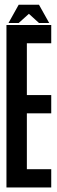

<svg xmlns="http://www.w3.org/2000/svg" viewBox="-20 -808 247 827"><path d="M7.8 -0.5V-700.2H200.7V-621.6H95.7V-398.4H200.7V-319.8H95.7V-79.1H200.7V-0.5ZM60.5 -709H16.6L60.5 -787.6H147.9L191.9 -709H147.9L104.5 -748.5Z"/></svg>

Font: Silence
Style: Regular
Weight: 400
Designer: Lilo Joris
Foundry: Lilo Joris
Version: Version 1.035;Fontself Maker 3.5.7